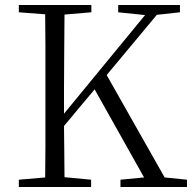

<svg xmlns="http://www.w3.org/2000/svg" viewBox="-20 -745 765 765"><path d="M55 0V-29L160 -38Q161 -103 161 -167Q161 -250 161 -335V-390Q161 -475 161 -559Q161 -624 160 -688L55 -696V-725H344V-696L237 -687Q236 -624 236 -559Q235 -475 235 -390V-292L558 -685L451 -696V-725H697V-696L605 -686L405 -446L636 -38L725 -29V0H460V-29L554 -38L357 -389L235 -243Q236 -205 236 -156Q236 -100 237 -39L343 -29V0Z"/></svg>

Font: Early Summer Mincho Light
Style: Regular
Weight: 300
Designer: GuiWonder
Version: Version 1.002